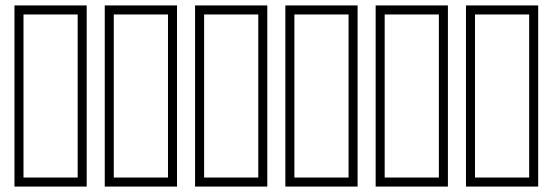

<svg xmlns="http://www.w3.org/2000/svg" viewBox="-20 -686 2032 706"><path d="M33.2 0V-666H298.8V0ZM66.4 -33.2H265.6V-632.8H66.4Z M365.2 0V-666H630.9V0ZM398.4 -33.2H597.7V-632.8H398.4Z M697.3 0V-666H962.9V0ZM730.5 -33.2H929.7V-632.8H730.5Z M1029.3 0V-666H1294.9V0ZM1062.5 -33.2H1261.7V-632.8H1062.5Z M1361.3 0V-666H1627V0ZM1394.5 -33.2H1593.8V-632.8H1394.5Z M1693.4 0V-666H1959V0ZM1726.6 -33.2H1925.8V-632.8H1726.6Z"/></svg>

Font: Crimson Text
Style: Bold
Weight: 700
Designer: Sebastian Kosch
Foundry: Sebastian Kosch
Version: Version 1.100